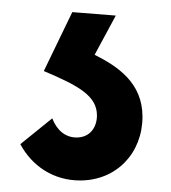

<svg xmlns="http://www.w3.org/2000/svg" viewBox="-20 -36 287 323"><path d="M114.7 267.6C176.3 267.6 219.7 221.2 219.7 160.2C219.7 103.5 178.2 75.7 139.2 56.2L174.8 -9.8L101.6 -15.6L53.7 83.5C112.8 108.4 143.1 125.5 143.1 158.2C143.1 178.2 131.3 195.3 108.9 195.3C89.8 195.3 75.7 183.1 67.9 163.1L14.2 206.5C33.2 242.2 68.8 267.6 114.7 267.6Z"/></svg>

Font: Decalotype SemiBold
Style: Regular
Weight: 600
Designer: Alfredo Marco Pradil
Foundry: Alfredo Marco Pradil
Version: Version 1.0